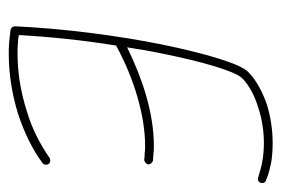

<svg xmlns="http://www.w3.org/2000/svg" viewBox="-122 -516 642 438"><g transform="rotate(90 199.0 -297.0)"><path d="M40 -10V-9C40 -8 40 -8 40 -8C40 -7 41 -7 41 -6C41 -5 42 -5 42 -4C42 -4 42 -4 43 -3C44 -2 44 -2 45 -2V-1C46 -1 46 -1 47 -1C47 0 47 0 48 0C57 1 66 2 75 3C85 4 94 4 103 4C150 4 197 -4 239 -17C282 -31 321 -50 352 -73C356 -76 357 -82 354 -87C351 -91 345 -92 340 -89C310 -68 274 -49 233 -37C192 -24 148 -16 103 -16C94 -16 85 -16 77 -17C71 -17 66 -18 60 -19C64 -91 72 -168 84 -241C123 -262 164 -279 203 -290C242 -301 278 -307 312 -307C318 -307 324 -307 329 -306C334 -306 339 -306 344 -305C349 -305 354 -309 355 -314C355 -319 351 -324 346 -325C341 -325 336 -326 330 -326C325 -327 319 -327 312 -327C277 -327 238 -321 197 -309C162 -299 125 -284 88 -266C92 -291 96 -316 101 -340C120 -436 142 -511 158 -528C175 -545 199 -557 225 -565C252 -574 280 -578 306 -578C319 -578 332 -577 345 -575C358 -573 371 -569 385 -565C390 -563 396 -566 397 -571C399 -576 396 -582 391 -583C377 -589 363 -592 349 -595C335 -597 321 -598 306 -598C279 -598 248 -594 219 -585C190 -575 163 -561 144 -542C126 -525 102 -446 81 -343C61 -243 45 -120 40 -10Z"/></g></svg>

Font: Mistral SingleLine OTF-SVG Regular
Style: Regular
Weight: 300
Designer: François Chastanet, Élisa Garzelli, Anais Alves, Morgane Autin
Foundry: institut supérieur des arts et du design Toulouse / isdaT
Version: Version 1.000;hotconv 1.0.117;makeotfexe 2.5.65602 DEVELOPME